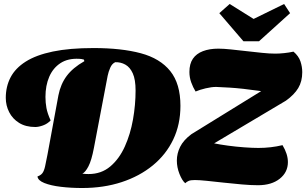

<svg xmlns="http://www.w3.org/2000/svg" viewBox="-20 -919 1536 963"><path d="M392 24Q336 24 285.5 18Q235 12 202.5 -1Q170 -14 168 -34Q185 -40 193 -51Q201 -62 206 -84Q211 -106 218 -143L273 -441Q284 -497 314.5 -538Q345 -579 403 -612L401 -620Q394 -622 388.5 -623Q383 -624 377 -624Q321 -627 283.5 -602.5Q246 -578 227 -534Q208 -490 208 -433Q208 -404 213 -377Q218 -350 234 -315Q218 -298 196 -290Q174 -282 157 -282Q109 -282 76 -302.5Q43 -323 26 -356.5Q9 -390 9 -428Q9 -485 33 -531Q57 -577 109 -610Q161 -643 245 -660.5Q329 -678 449 -678Q589 -678 686 -652Q783 -626 834 -562.5Q885 -499 885 -388Q885 -295 849 -219.5Q813 -144 746.5 -89.5Q680 -35 590 -5.5Q500 24 392 24ZM424 -46Q488 -46 533 -84Q578 -122 606 -184Q634 -246 647 -319.5Q660 -393 660 -465Q660 -520 646 -551Q632 -582 608.5 -595Q585 -608 558 -607Q542 -600 533 -579.5Q524 -559 520 -539L451 -177Q439 -114 423.5 -84.5Q408 -55 393 -48Q400 -47 409 -46.5Q418 -46 424 -46ZM1274 10Q1238 10 1192.5 6Q1147 2 1101.5 -3Q1056 -8 1017.5 -12Q979 -16 957 -16Q936 -16 926 -11.5Q916 -7 909 0Q893 -14 880 -47Q867 -80 867 -114Q867 -149 883.5 -182.5Q900 -216 940 -246L1290 -462Q1191 -476 1132 -479.5Q1073 -483 1064 -483Q1041 -483 1011.5 -476Q982 -469 961 -460Q948 -481 939 -506Q930 -531 930 -558Q930 -599 947.5 -624.5Q965 -650 998 -662.5Q1031 -675 1075 -675Q1102 -675 1139 -671Q1176 -667 1216 -662.5Q1256 -658 1294 -654Q1332 -650 1361 -650Q1380 -650 1404.5 -652.5Q1429 -655 1452 -660Q1478 -638 1487 -611Q1496 -584 1496 -557Q1496 -511 1476 -477.5Q1456 -444 1414 -414L1054 -200Q1083 -194 1123.5 -188.5Q1164 -183 1205.5 -180Q1247 -177 1276 -177Q1307 -177 1337.5 -180.5Q1368 -184 1397 -191Q1424 -146 1424 -106Q1424 -55 1383 -22.5Q1342 10 1274 10ZM1201 -712 1080 -853 1132 -899 1252 -824 1405 -899 1435 -853 1279 -712Z"/></svg>

Font: Sansita Swashed Light Black
Style: Regular
Weight: 900
Version: Version 1.003